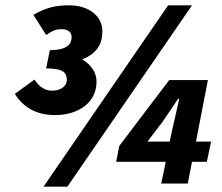

<svg xmlns="http://www.w3.org/2000/svg" viewBox="-20 -692 838 724"><path d="M188 -258C274 -258 344 -304 344 -384C344 -418 324 -448 290 -468C344 -490 366 -524 366 -574C366 -632 314 -672 241 -672C192 -672 154 -664 106 -636L154 -560C180 -578 192 -582 214 -582C236 -582 250 -570 250 -553C250 -528 237 -503 168 -503L154 -434C219 -434 232 -418 232 -390C232 -370 212 -350 177 -350C150 -350 128 -364 110 -392L36 -338C66 -290 114 -258 188 -258ZM144 12H234L704 -672H614ZM536 -158 594 -234 652 -320H656L628 -196L620 -158ZM588 0H688L704 -82H760L776 -158H719L764 -390H618L430 -142L418 -82H605Z"/></svg>

Font: Source Sans Pro Black
Style: Italic
Weight: 900
Italic angle: -11°
Designer: Paul D. Hunt
Foundry: Adobe Systems Incorporated
Version: Version 3.006;hotconv 1.0.111;makeotfexe 2.5.65597